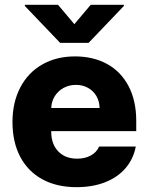

<svg xmlns="http://www.w3.org/2000/svg" viewBox="-20 -773 622 803"><path d="M32.2 -262.7Q32.2 -344.2 64.5 -406.5Q96.7 -468.8 156 -502.9Q215.3 -537.1 293.9 -537.1Q369.1 -537.1 427 -505.9Q484.9 -474.6 517.3 -413.6Q549.8 -352.5 549.8 -266.6V-224.6H194.3V-221.7Q194.3 -170.4 223.6 -139.9Q252.9 -109.4 302.7 -109.4Q335.9 -109.4 360.1 -122.8Q384.3 -136.2 394.5 -160.2H547.9Q538.1 -108.4 505.4 -70.1Q472.7 -31.7 420.2 -11Q367.7 9.8 299.8 9.8Q217.3 9.8 157 -23.2Q96.7 -56.2 64.5 -117.4Q32.2 -178.7 32.2 -262.7ZM396.5 -321.3Q396 -349.1 383.3 -371.1Q370.6 -393.1 348.1 -405.5Q325.7 -418 297.9 -418Q269 -418 245.8 -405.3Q222.7 -392.6 209 -370.6Q195.3 -348.6 194.3 -321.3ZM291 -671.9 359.4 -752.9H498V-748L350.6 -593.8H231.4L84 -748V-752.9H222.7Z"/></svg>

Font: Pretendard Std ExtraBold
Style: Regular
Weight: 800
Designer: Base glyphs from Inter by Rasmus Andersson; Hangeul glyphs from Noto Sans CJK(Source Han Sans) by Jang Soo-young and Kan
Foundry: Kil Hyung-jin
Version: Version 1.309